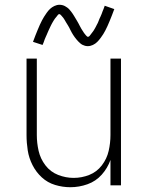

<svg xmlns="http://www.w3.org/2000/svg" viewBox="-20 -775 616 803"><path d="M274 8Q311 8 346 -4.5Q381 -17 405.5 -44.5Q430 -72 442 -106V0H486V-530H442V-210Q442 -177 434.5 -144Q427 -111 406 -83.5Q385 -56 353.5 -43.5Q322 -31 288 -31Q255 -31 223 -43.5Q191 -56 170 -83.5Q149 -111 141.5 -144Q134 -177 134 -210V-530H91V-210Q91 -178 96 -146Q101 -114 116 -84.5Q131 -55 155 -33Q179 -11 210.5 -1.5Q242 8 274 8ZM347 -582Q358 -582 368.5 -587Q379 -592 386.5 -599.5Q394 -607 401 -616.5Q408 -626 412 -632.5Q416 -639 420.5 -647.5Q425 -656 429.5 -666Q434 -676 438.5 -687Q443 -698 448 -710.5Q453 -723 458 -737L418 -751Q416 -744 413.5 -738.5Q411 -733 409 -727.5Q407 -722 405 -716.5Q403 -711 400.5 -706Q398 -701 396 -696.5Q394 -692 392.5 -687.5Q391 -683 389 -679Q387 -675 385 -671.5Q383 -668 381.5 -664.5Q380 -661 378 -658Q376 -655 374.5 -652Q373 -649 371.5 -647Q370 -645 366 -639.5Q362 -634 359.5 -631Q357 -628 354.5 -624.5Q352 -621 347 -621Q345 -621 339.5 -627Q334 -633 331.5 -637Q329 -641 326 -645.5Q323 -650 320 -655Q317 -660 314 -666Q311 -672 308 -677.5Q305 -683 302 -688Q299 -693 296 -698Q293 -703 290 -708Q287 -713 284 -717.5Q281 -722 277.5 -726.5Q274 -731 270 -735.5Q266 -740 261 -743.5Q256 -747 251.5 -749.5Q247 -752 241 -753.5Q235 -755 229 -755Q218 -755 207.5 -750Q197 -745 189.5 -738Q182 -731 175 -721Q168 -711 164 -704.5Q160 -698 155.5 -689.5Q151 -681 146.5 -671Q142 -661 137.5 -650Q133 -639 128 -626.5Q123 -614 118 -600L158 -587Q161 -593 163 -599Q165 -605 167 -610.5Q169 -616 171.5 -621Q174 -626 176 -631Q178 -636 180 -640.5Q182 -645 184 -649.5Q186 -654 188 -658Q190 -662 191.5 -665.5Q193 -669 195 -672.5Q197 -676 198.5 -679Q200 -682 202 -685Q204 -688 205 -690Q206 -692 210 -697.5Q214 -703 217 -706Q220 -709 222 -712.5Q224 -716 229 -716Q231 -716 236.5 -710Q242 -704 245 -700Q248 -696 250.5 -691.5Q253 -687 256 -682Q259 -677 262.5 -671.5Q266 -666 269 -660.5Q272 -655 274.5 -649.5Q277 -644 280 -639Q283 -634 286 -629Q289 -624 292.5 -619.5Q296 -615 299.5 -610.5Q303 -606 307 -602Q311 -598 315.5 -594Q320 -590 325 -587.5Q330 -585 335.5 -583.5Q341 -582 347 -582Z"/></svg>

Font: Iosevka Sparkle Extralight
Style: Regular
Weight: 200
Designer: Belleve Invis
Foundry: Belleve Invis
Version: Version 4.5.0; ttfautohint (v1.8.3)